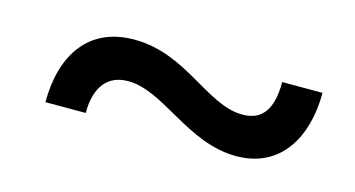

<svg xmlns="http://www.w3.org/2000/svg" viewBox="-35 -497 637 345"><g transform="rotate(15 283.5 -324.5)"><path d="M132.5 -252.5C132.5 -300.8 153.3 -327.5 191.7 -327.5C258.3 -327.5 322.5 -247.5 413.3 -247.5C496.7 -247.5 534.2 -315.8 534.2 -397.5H459.2C459.2 -343.3 439.2 -322.5 405 -322.5C338.3 -322.5 280.8 -402.5 183.3 -402.5C96.7 -402.5 57.5 -338.3 57.5 -252.5Z"/></g></svg>

Font: Familjen Grotesk
Style: Regular
Weight: 400
Designer: Anders Wikstroem, Jonas Baeckman, Matilda Gysing, Kristian Moeller
Foundry: Familjen STHLM AB
Version: Version 2.000